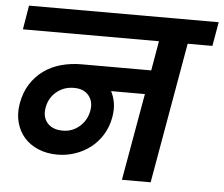

<svg xmlns="http://www.w3.org/2000/svg" viewBox="-52 -799 1000 859"><g transform="rotate(5 448.0 -370.0)"><path d="M243 -196Q286 -196 318 -224Q350 -252 358 -294Q366 -336 343.5 -363.5Q321 -391 277 -391Q232 -391 199 -364Q166 -337 158 -293Q150 -250 173.5 -223Q197 -196 243 -196ZM44 -740H896L877 -632H766L655 0H526L595 -391H443Q455 -369 460 -340.5Q465 -312 459 -276Q451 -231 429 -195.5Q407 -160 375.5 -136Q344 -112 306 -99.5Q268 -87 228 -87Q181 -87 142.5 -103Q104 -119 79 -147.5Q54 -176 43.5 -215Q33 -254 41 -301Q50 -351 73.5 -388Q97 -425 131.5 -450Q166 -475 209.5 -487Q253 -499 302 -499H614L637 -632H26Z"/></g></svg>

Font: SVN-Poppins SemiBold
Style: Italic
Weight: 600
Italic angle: -10°
Designer: Ninad Kale (Devanagari), Jonny Pinhorn (Latin)
Foundry: Indian Type Foundry
Version: Version 3.002 2017; ttfautohint (v1.8.3)